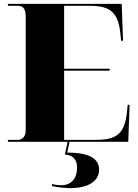

<svg xmlns="http://www.w3.org/2000/svg" viewBox="-20 -734 715 994"><path d="M21 0H330L316 66C358 69 379 92 379 134C379 188 351 225 296 225C282 225 266 223 249 219V229C273 236 322 240 343 240C436 240 493 204 493 145C493 84 437 56 328 56L340 0H644L651 -191H641L638 -160C627 -46 589 -10 478 -10H312V-368H548V-378H312V-704H444C554 -704 593 -668 604 -554L607 -523H617L610 -714H21V-704H70C92 -704 113 -697 113 -650V-59C113 -31 99 -10 72 -10H21Z"/></svg>

Font: Noto Serif Display Black
Style: Regular
Weight: 900
Designer: Monotype Design Team
Foundry: Monotype Imaging Inc.
Version: Version 2.009